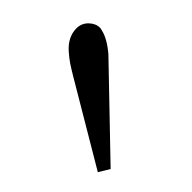

<svg xmlns="http://www.w3.org/2000/svg" viewBox="-84 -163 357 357"><g transform="rotate(-45 94.5 16.0)"><path d="M158.2 -99.1Q171.4 -99.1 180.7 -89.6Q189.9 -80.1 189.9 -68.8Q189.9 -65.9 189 -64Q185.5 -45.9 166 -22.9L18.1 130.9L-2.9 118.2L91.8 -42Q99.1 -54.2 104 -61.5Q108.9 -68.8 117.7 -78.9Q126.5 -88.9 136.7 -94Q147 -99.1 158.2 -99.1Z"/></g></svg>

Font: Common Serif SemiBold
Style: Italic
Weight: 600
Italic angle: -12°
Designer: Philipp H. Poll, Khaled Hosny
Foundry: Stefan Peev, Context Ltd.
Version: Version 1.026